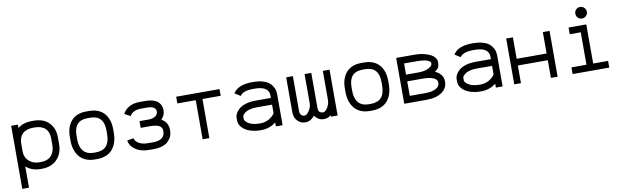

<svg xmlns="http://www.w3.org/2000/svg" viewBox="-50 -1286 6701 2063"><g transform="rotate(-10 3300.5 -254.0)"><path d="M136.7 -208.5Q136.7 -142.6 181.9 -101.8Q227.1 -61 294.4 -61H306.6Q385.7 -61 424.6 -104.5Q463.4 -147.9 463.4 -218.3V-291.5Q463.4 -362.8 423.6 -400.9Q383.8 -439 306.6 -439H294.4Q217.3 -439 177 -400.6Q136.7 -362.3 136.7 -291.5ZM136.7 188H63.5V-500H136.7V-462.9Q196.8 -512.2 294.4 -512.2H306.6Q418 -512.2 477.3 -450.7Q536.6 -389.2 536.6 -291.5V-218.3Q536.6 -115.7 475.3 -51.8Q414.1 12.2 306.6 12.2H294.4Q201.2 12.2 136.7 -43.9Z M1136.7 -274.4V-234.4Q1136.7 -180.7 1123 -136.5Q1109.4 -92.3 1082.5 -58.6Q1055.7 -24.9 1012 -6.3Q968.3 12.2 911.1 12.2H886.2Q830.1 12.2 786.9 -6.8Q743.7 -25.9 717 -59.8Q690.4 -93.8 677 -137.9Q663.6 -182.1 663.6 -234.9V-273.9Q663.6 -381.3 720.2 -446.5Q776.9 -511.7 885.3 -511.7H913.1Q1022.5 -511.7 1079.6 -447Q1136.7 -382.3 1136.7 -274.4ZM913.1 -438.5H885.3Q736.8 -438.5 736.8 -273.9V-234.9Q736.8 -207.5 740.7 -183.8Q744.6 -160.2 755.1 -137Q765.6 -113.8 782 -97.4Q798.3 -81.1 825 -71Q851.6 -61 886.2 -61H911.1Q1063.5 -61 1063.5 -234.4V-274.4Q1063.5 -438.5 913.1 -438.5Z M1631.3 -384.8Q1631.3 -406.2 1608.9 -422.9Q1586.4 -439.5 1531.2 -439.5H1469.7Q1379.4 -439.5 1346.2 -379.4L1281.7 -414.6Q1335.9 -512.7 1469.7 -512.7H1531.2Q1572.3 -512.7 1604.2 -504.2Q1636.2 -495.6 1654.5 -482.7Q1672.9 -469.7 1684.6 -451.9Q1696.3 -434.1 1700.4 -418Q1704.6 -401.9 1704.6 -384.8V-379.4Q1704.6 -324.2 1663.6 -284.7Q1684.6 -273.4 1699.5 -258.3Q1714.4 -243.2 1722.2 -226.6Q1730 -210 1733.4 -194.6Q1736.8 -179.2 1736.8 -163.1V-153.3Q1736.8 -130.9 1731 -108.9Q1725.1 -86.9 1710.2 -64.7Q1695.3 -42.5 1673.3 -25.6Q1651.4 -8.8 1616 1.7Q1580.6 12.2 1536.1 12.2H1475.1Q1425.8 12.2 1381.6 -2.4Q1337.4 -17.1 1304 -50Q1270.5 -83 1264.2 -128.9L1336.4 -139.6Q1341.3 -105.5 1380.6 -83.3Q1419.9 -61 1475.1 -61H1536.1Q1566.9 -61 1590.3 -67.1Q1613.8 -73.2 1627.2 -82.8Q1640.6 -92.3 1649.2 -105Q1657.7 -117.7 1660.6 -129.4Q1663.6 -141.1 1663.6 -153.3V-163.1Q1663.6 -172.9 1662.1 -180.7Q1660.6 -188.5 1653.3 -199.7Q1646 -210.9 1633.3 -218.5Q1620.6 -226.1 1595.5 -231.4Q1570.3 -236.8 1536.1 -236.8H1430.2V-310.1H1527.8Q1575.7 -310.1 1603.5 -329.1Q1631.3 -348.1 1631.3 -379.4Z M2336.9 -500V-426.8H2137.7V0H2064.5V-426.8H1863.8V-500Z M2707 -61Q2734.9 -61 2761 -68.8Q2787.1 -76.7 2805.2 -88.1Q2823.2 -99.6 2836.9 -112.1Q2850.6 -124.5 2857.2 -134.3Q2863.8 -144 2863.8 -147.9V-237.3H2694.8Q2659.7 -237.3 2631.1 -231.2Q2602.5 -225.1 2585.7 -216.1Q2568.8 -207 2557.4 -196.5Q2545.9 -186 2541.5 -178Q2537.1 -169.9 2537.1 -164.6V-136.2Q2537.1 -127 2546.9 -114.7Q2556.6 -102.5 2575 -90.1Q2593.3 -77.6 2625 -69.3Q2656.7 -61 2694.8 -61ZM2463.9 -164.6Q2463.9 -188 2477.1 -212.4Q2490.2 -236.8 2516.4 -259.3Q2542.5 -281.7 2589.1 -296.1Q2635.7 -310.5 2694.8 -310.5H2863.8V-336.4Q2863.8 -439 2707 -439H2694.8Q2580.6 -439 2548.8 -387.7L2486.3 -426.8Q2540 -512.2 2694.8 -512.2H2707Q2762.2 -512.2 2804.4 -500.5Q2846.7 -488.8 2871.1 -470.9Q2895.5 -453.1 2911.1 -428.5Q2926.8 -403.8 2931.9 -381.8Q2937 -359.9 2937 -336.4V0H2863.8V-41.5Q2789.6 12.2 2707 12.2H2694.8Q2635.7 12.2 2584.2 -4.2Q2532.7 -20.5 2498.3 -55.2Q2463.9 -89.8 2463.9 -136.2Z M3285.6 -43Q3269 -19.5 3246.8 -6.1Q3224.6 7.3 3212.6 9.8Q3200.7 12.2 3189.9 12.2H3182.6Q3132.3 12.2 3098.1 -25.1Q3064 -62.5 3064 -119.6V-500H3137.2V-119.6Q3137.2 -93.8 3149.7 -77.4Q3162.1 -61 3182.6 -61H3189.9Q3212.9 -61 3238.8 -101.6Q3264.6 -142.1 3264.6 -179.2V-500H3337.9V-119.6Q3337.9 -85.9 3351.6 -73.5Q3365.2 -61 3383.3 -61H3390.6Q3408.2 -61 3425.5 -80.8Q3442.9 -100.6 3453.4 -128.2Q3463.9 -155.8 3463.9 -179.2V-500H3537.1V0H3463.9V-17.6Q3435.5 12.2 3390.6 12.2H3383.3Q3350.6 12.2 3325.7 -3.4Q3300.8 -19 3285.6 -43Z M4137.2 -274.4V-234.4Q4137.2 -180.7 4123.5 -136.5Q4109.9 -92.3 4083 -58.6Q4056.2 -24.9 4012.5 -6.3Q3968.8 12.2 3911.6 12.2H3886.7Q3830.6 12.2 3787.4 -6.8Q3744.1 -25.9 3717.5 -59.8Q3690.9 -93.8 3677.5 -137.9Q3664.1 -182.1 3664.1 -234.9V-273.9Q3664.1 -381.3 3720.7 -446.5Q3777.3 -511.7 3885.7 -511.7H3913.6Q4022.9 -511.7 4080.1 -447Q4137.2 -382.3 4137.2 -274.4ZM3913.6 -438.5H3885.7Q3737.3 -438.5 3737.3 -273.9V-234.9Q3737.3 -207.5 3741.2 -183.8Q3745.1 -160.2 3755.6 -137Q3766.1 -113.8 3782.5 -97.4Q3798.8 -81.1 3825.4 -71Q3852.1 -61 3886.7 -61H3911.6Q4064 -61 4064 -234.4V-274.4Q4064 -438.5 3913.6 -438.5Z M4699.7 -377Q4699.7 -342.3 4691.2 -323.5Q4682.6 -304.7 4649.4 -281.2Q4682.1 -267.1 4702.9 -245.1Q4723.6 -223.1 4730.5 -202.9Q4737.3 -182.6 4737.3 -161.1V-156.7Q4737.3 -88.9 4677 -44.4Q4616.7 0 4508.3 0H4264.2V-500H4469.7Q4493.2 -500 4520.8 -496.8Q4548.3 -493.7 4580.8 -484.6Q4613.3 -475.6 4639.2 -462.4Q4665 -449.2 4682.4 -427Q4699.7 -404.8 4699.7 -377ZM4337.4 -73.2H4508.3Q4579.6 -73.2 4621.8 -95.9Q4664.1 -118.7 4664.1 -156.7V-161.1Q4664.1 -181.2 4649.7 -195.6Q4635.3 -210 4611.1 -217.5Q4586.9 -225.1 4561.5 -228.3Q4536.1 -231.4 4507.3 -231.4H4337.4ZM4469.7 -304.7Q4542.5 -304.7 4584.5 -327.1Q4626.5 -349.6 4626.5 -376Q4626.5 -382.8 4623.3 -389.2Q4620.1 -395.5 4609.9 -402.6Q4599.6 -409.7 4583 -414.8Q4566.4 -419.9 4537.4 -423.3Q4508.3 -426.8 4469.7 -426.8H4337.4V-304.7Z M5107.4 -61Q5135.3 -61 5161.4 -68.8Q5187.5 -76.7 5205.6 -88.1Q5223.6 -99.6 5237.3 -112.1Q5251 -124.5 5257.6 -134.3Q5264.2 -144 5264.2 -147.9V-237.3H5095.2Q5060.1 -237.3 5031.5 -231.2Q5002.9 -225.1 4986.1 -216.1Q4969.2 -207 4957.8 -196.5Q4946.3 -186 4941.9 -178Q4937.5 -169.9 4937.5 -164.6V-136.2Q4937.5 -127 4947.3 -114.7Q4957 -102.5 4975.3 -90.1Q4993.7 -77.6 5025.4 -69.3Q5057.1 -61 5095.2 -61ZM4864.3 -164.6Q4864.3 -188 4877.4 -212.4Q4890.6 -236.8 4916.7 -259.3Q4942.9 -281.7 4989.5 -296.1Q5036.1 -310.5 5095.2 -310.5H5264.2V-336.4Q5264.2 -439 5107.4 -439H5095.2Q4981 -439 4949.2 -387.7L4886.7 -426.8Q4940.4 -512.2 5095.2 -512.2H5107.4Q5162.6 -512.2 5204.8 -500.5Q5247.1 -488.8 5271.5 -470.9Q5295.9 -453.1 5311.5 -428.5Q5327.1 -403.8 5332.3 -381.8Q5337.4 -359.9 5337.4 -336.4V0H5264.2V-41.5Q5189.9 12.2 5107.4 12.2H5095.2Q5036.1 12.2 4984.6 -4.2Q4933.1 -20.5 4898.7 -55.2Q4864.3 -89.8 4864.3 -136.2Z M5537.6 0H5464.4V-500H5537.6V-266.1H5864.3V-500H5937.5V0H5864.3V-192.9H5537.6Z M6145 -500H6338.4V-73.2H6501V0H6101.1V-73.2H6265.1V-426.8H6145ZM6304.7 -696.3Q6330.6 -696.3 6349.4 -677.7Q6368.2 -659.2 6368.2 -633.3Q6368.2 -607.4 6349.4 -588.9Q6330.6 -570.3 6304.7 -570.3Q6278.3 -570.3 6260.3 -588.6Q6242.2 -606.9 6242.2 -633.3Q6242.2 -659.7 6260.3 -678Q6278.3 -696.3 6304.7 -696.3Z"/></g></svg>

Font: Anka/Coder
Style: Regular
Weight: 400
Monospace: yes
Version: Version 001.100